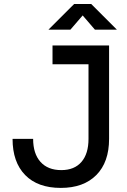

<svg xmlns="http://www.w3.org/2000/svg" viewBox="-20 -918 626 948"><path d="M280.3 9.8Q166 9.8 104 -54Q42 -117.7 42 -232.4H143.6Q143.6 -159.2 179.9 -118.7Q216.3 -78.1 282.7 -78.1Q347.2 -78.1 382.1 -118.4Q417 -158.7 417 -232.4V-600.6H239.3V-693.4H518.6V-232.4Q518.6 -117.2 455.6 -53.7Q392.6 9.8 280.3 9.8ZM219.2 -771.5 346.2 -898.4H430.2L557.1 -771.5H448.7L388.2 -841.8L327.6 -771.5Z"/></svg>

Font: CaskaydiaMono NF
Style: Regular
Weight: 400
Designer: Aaron Bell
Foundry: Saja Typeworks
Version: Version 2111.001; ttfautohint (v1.8.4);Nerd Fonts 3.1.1